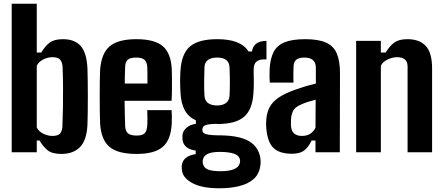

<svg xmlns="http://www.w3.org/2000/svg" viewBox="-20 -820 2392 1034"><path d="M451 -451Q452 -422 452.5 -382Q453 -342 453 -299Q453 -256 452.5 -216.5Q452 -177 451 -149Q447 -64 410.5 -27.5Q374 9 311 9Q262 9 238 -9.5Q214 -28 193 -63H178V0H43V-800H178V-537H202Q223 -572 247.5 -590.5Q272 -609 319 -609Q382 -609 414.5 -572.5Q447 -536 451 -451ZM316 -138Q318 -183 319 -239.5Q320 -296 319.5 -353.5Q319 -411 317 -461Q315 -486 303.5 -499Q292 -512 262 -512Q237 -512 212.5 -499.5Q188 -487 178 -466V-134Q188 -112 213 -100Q238 -88 262 -88Q291 -88 302.5 -100Q314 -112 316 -138Z M773 -227H904Q905 -218 905.5 -195.5Q906 -173 905 -157Q901 -68 857 -29.5Q813 9 716 9Q613 9 568.5 -30Q524 -69 519 -157Q518 -183 517.5 -222Q517 -261 517 -303.5Q517 -346 517.5 -382.5Q518 -419 519 -441Q525 -532 570.5 -570.5Q616 -609 714 -609Q813 -609 857 -571Q901 -533 905 -447Q906 -435 906 -406Q906 -377 906 -342.5Q906 -308 904 -277H651Q651 -245 652 -212Q653 -179 654 -142Q655 -114 669 -102Q683 -90 716 -90Q746 -90 758.5 -102Q771 -114 773 -143Q774 -158 774 -178Q774 -198 773 -227ZM714 -510Q681 -510 668 -498.5Q655 -487 654 -461Q653 -437 652.5 -414.5Q652 -392 652 -370H774Q774 -400 774 -426.5Q774 -453 773 -461Q771 -487 757.5 -498.5Q744 -510 714 -510Z M1162 194Q1071 194 1020 168Q969 142 961 104Q960 98 959 88Q958 78 959 70Q966 20 1034 10V-9Q970 -18 963 -66Q962 -76 962.5 -82Q963 -88 963 -95Q966 -116 985 -132.5Q1004 -149 1035 -153V-172Q995 -190 975 -226.5Q955 -263 952 -321Q950 -357 950 -384.5Q950 -412 952 -441Q958 -532 1004 -570.5Q1050 -609 1150 -609Q1278 -609 1318 -543H1337Q1345 -599 1415 -600V-500H1400Q1375 -500 1360.5 -487.5Q1346 -475 1346 -444Q1347 -399 1347 -372.5Q1347 -346 1345 -321Q1340 -231 1295 -191.5Q1250 -152 1150 -152Q1148 -152 1146.5 -152.5Q1145 -153 1144 -153Q1099 -152 1084.5 -145Q1070 -138 1070 -123V-118Q1070 -102 1093.5 -96.5Q1117 -91 1172 -91Q1272 -89 1322 -59Q1372 -29 1382 30Q1383 37 1383.5 49Q1384 61 1382 73Q1375 119 1345 145Q1315 171 1267.5 182.5Q1220 194 1162 194ZM1150 -252Q1179 -252 1196.5 -265Q1214 -278 1216 -303Q1220 -371 1216 -459Q1213 -510 1150 -510Q1083 -510 1081 -457Q1080 -413 1079.5 -378Q1079 -343 1081 -306Q1084 -252 1150 -252ZM1167 102Q1256 102 1270 63Q1276 48 1270 32Q1258 -1 1166 -2Q1122 -2 1100 8Q1078 18 1074 36Q1071 43 1071.5 51Q1072 59 1074 65Q1079 85 1101.5 93.5Q1124 102 1167 102Z M1552 8Q1485 8 1452.5 -23.5Q1420 -55 1414 -131Q1413 -140 1413 -153.5Q1413 -167 1414 -175Q1417 -215 1432.5 -243.5Q1448 -272 1480 -294Q1512 -316 1567 -336Q1595 -346 1621.5 -354Q1648 -362 1681 -370V-455Q1681 -510 1619 -510Q1591 -510 1576.5 -499Q1562 -488 1561 -462Q1560 -454 1560 -435Q1560 -416 1560 -397.5Q1560 -379 1561 -375H1433Q1432 -384 1431.5 -405Q1431 -426 1432 -447Q1435 -503 1453 -539Q1471 -575 1512 -592Q1553 -609 1624 -609Q1695 -609 1736 -590.5Q1777 -572 1794 -531.5Q1811 -491 1811 -426L1810 0H1679V-63H1658Q1641 -27 1618 -9.5Q1595 8 1552 8ZM1606 -88Q1657 -88 1679 -132L1680 -283Q1660 -278 1639 -271.5Q1618 -265 1599 -256Q1567 -242 1557.5 -221Q1548 -200 1547 -175Q1547 -162 1547 -156.5Q1547 -151 1547 -140Q1552 -88 1606 -88Z M1898 0V-600H2031V-537H2057Q2078 -572 2103 -590.5Q2128 -609 2174 -609Q2239 -609 2273 -572.5Q2307 -536 2307 -451V0H2175V-462Q2175 -512 2118 -512Q2094 -512 2067.5 -499.5Q2041 -487 2031 -466V0Z"/></svg>

Font: Big Shoulders Text ExtraBold
Style: Regular
Weight: 800
Designer: Patric King
Foundry: XO Type Co
Version: Version 1.000; ttfautohint (v1.8.2)